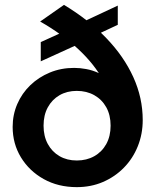

<svg xmlns="http://www.w3.org/2000/svg" viewBox="-20 -754 640 789"><path d="M295.5 15Q219 15 159.5 -18.2Q100 -51.5 66 -107.5Q32 -163.5 32 -232.5Q32 -282.5 51 -326.5Q70 -370.5 104.5 -403.8Q139 -437 185 -456Q231 -475 284.5 -475Q309 -475 334.5 -470.2Q360 -465.5 384 -454.5Q408 -443.5 427.5 -425L404 -424Q385.5 -457.5 359.8 -489.8Q334 -522 301.2 -552.5Q268.5 -583 229.2 -611.5Q190 -640 145 -665.5L243 -734Q344 -673 416.5 -597.8Q489 -522.5 527.8 -437.2Q566.5 -352 566.5 -260.5Q566.5 -203 546.2 -152.8Q526 -102.5 489.2 -65Q452.5 -27.5 403.2 -6.2Q354 15 295.5 15ZM295.5 -94.5Q336 -94.5 367.5 -112.2Q399 -130 416.8 -162.2Q434.5 -194.5 434.5 -237.5Q434.5 -281 416.8 -313Q399 -345 367.5 -362.8Q336 -380.5 295.5 -380.5Q255.5 -380.5 224.8 -362.8Q194 -345 176.5 -313Q159 -281 159 -237.5Q159 -194.5 176.5 -162.2Q194 -130 224.8 -112.2Q255.5 -94.5 295.5 -94.5ZM147.5 -502V-581L308 -654V-658L464 -731V-652L308 -579V-575Z"/></svg>

Font: Geologica Thin Roman Medium
Style: Regular
Weight: 500
Version: Version 1.010;gftools[0.9.28]